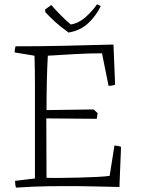

<svg xmlns="http://www.w3.org/2000/svg" viewBox="-20 -852 658 879"><path d="M53 7Q49 -7 49 -24L140 -35V-320Q140 -382 140 -456Q140 -530 138 -597L47 -612Q47 -619 48 -626Q49 -633 51 -640Q99 -640 157.5 -640.5Q216 -641 277 -642.5Q338 -644 395.5 -645.5Q453 -647 499 -648L500 -636L507 -464Q493 -459 477 -459L475 -469L447 -608Q384 -608 317 -604Q250 -600 199 -597Q196 -548 194.5 -482Q193 -416 193 -348L409 -351L427 -334L423 -308L192 -310L193 -38Q216 -37 256.5 -37.5Q297 -38 341.5 -39Q386 -40 424.5 -42Q463 -44 482 -47L504 -186Q520 -185 534 -180L533 -149L528 -29L527 4Q469 3 410.5 1.5Q352 0 295 0Q246 0 207.5 0.5Q169 1 133 2.5Q97 4 53 7ZM294 -703 286 -709Q258 -729 233 -751.5Q208 -774 187 -797V-809L215 -829Q233 -808 257 -783.5Q281 -759 304 -740Q339 -745 370.5 -772.5Q402 -800 424 -832Q426 -832 433 -828.5Q440 -825 441 -823Q418 -777 382.5 -744.5Q347 -712 294 -703Z"/></svg>

Font: Labrada Light
Style: Regular
Weight: 300
Designer: Mercedes Jáuregui
Foundry: Omnibus-Type Team
Version: Version 1.000; ttfautohint (v1.8.4.7-5d5b)